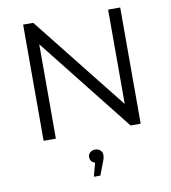

<svg xmlns="http://www.w3.org/2000/svg" viewBox="-94 -725 936 1048"><g transform="rotate(-10 373.5 -201.5)"><path d="M643 -644V0H587L173 -523V0H105V-644H161L576 -121V-644ZM413 132Q413 150 403 173L377 241H341L361 166Q348 163 341 153.5Q334 144 334 132Q334 116 345 106Q356 96 373.5 96Q391 96 402 106.5Q413 117 413 132Z"/></g></svg>

Font: Montserrat Ace
Style: Regular
Weight: 400
Designer: Julieta Ulanovsky
Foundry: Julieta Ulanovsky
Version: Version 1